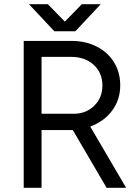

<svg xmlns="http://www.w3.org/2000/svg" viewBox="-20 -895 666 915"><path d="M93 -700H321Q388 -700 441 -673Q494 -646 523.5 -598Q553 -550 553 -488Q553 -420 514.5 -368Q476 -316 410 -292L581 0H488L327 -275H310H178V0H93ZM333 -353Q390 -353 429 -391Q468 -429 468 -488Q468 -548 426.5 -586Q385 -624 319 -624H178V-353ZM118 -875H208L289 -792L370 -875H460L339 -746H239Z"/></svg>

Font: Oak Sans
Style: Regular
Weight: 400
Designer: Erik Kennedy, Walven
Foundry: Erik Kennedy, Walven
Version: Version 1.000